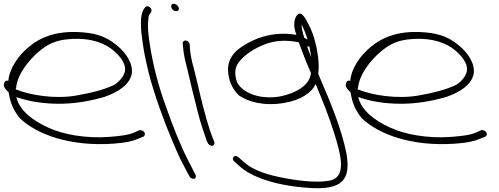

<svg xmlns="http://www.w3.org/2000/svg" viewBox="-33 -729 2633 1013"><path d="M-12 -287C-17 -270 0 -253 12 -243L13 -240C22 -183 38 -149 70 -107C160 -19 338 45 565 29C633 24 663 16 688 6L723 -8C728 -10 730 -14 731 -18C735 -34 714 -45 702 -42L668 -27C646 -18 610 -12 547 -7C419 3 298 -20 221 -56C140 -93 70 -145 53 -217C108 -198 170 -185 250 -182C358 -178 450 -198 519 -218C595 -245 649 -282 662 -338C671 -397 628 -452 588 -486C552 -516 511 -544 435 -555C271 -576 179 -532 116 -479C62 -434 16 -366 11 -302C-5 -308 -10 -296 -12 -287ZM49 -258 52 -266C59 -336 116 -409 171 -456C214 -492 256 -518 338 -523C453 -531 526 -497 566 -462C595 -437 634 -396 626 -352C619 -324 597 -300 573 -283C524 -258 451 -239 370 -225C255 -205 125 -227 49 -258Z M751 -346C779 -235 836 -79 877 16C898 66 915 105 931 134C946 163 955 181 960 189L967 202C969 207 974 210 978 212C995 220 1005 208 998 191L991 179C987 170 978 152 963 124C921 43 881 -57 844 -163C804 -270 774 -387 758 -491C748 -555 745 -589 750 -632C751 -644 754 -652 758 -656L764 -665C766 -668 767 -673 766 -678C763 -689 754 -696 744 -696C739 -696 735 -694 733 -691L727 -682C712 -663 709 -625 711 -588C711 -566 715 -535 721 -494C727 -453 737 -404 751 -346Z M871 -690C874 -679 885 -670 896 -670C907 -670 913 -677 910 -688C907 -699 895 -709 884 -709C873 -709 868 -701 871 -690ZM954 -370C959 -347 965 -324 971 -298C977 -272 983 -245 991 -216L1013 -128C1023 -88 1047 -15 1058 15L1064 26C1066 31 1070 34 1075 37C1090 47 1103 33 1097 18L1093 8C1090 1 1083 -16 1074 -43C1048 -123 1026 -214 1007 -298C1001 -324 994 -348 989 -371C978 -408 971 -445 969 -475L968 -494C968 -499 965 -504 961 -508C948 -521 931 -515 931 -500L933 -480C935 -448 943 -410 954 -370Z M1196 112C1197 117 1200 121 1204 124L1239 155C1308 213 1450 257 1628 264C1793 268 1814 197 1795 81C1768 -52 1710 -191 1660 -306L1654 -321C1652 -326 1649 -333 1646 -340C1652 -383 1646 -445 1631 -503C1623 -539 1608 -576 1595 -600C1582 -625 1559 -674 1537 -652C1517 -632 1513 -590 1531 -545C1400 -568 1297 -520 1242 -482C1194 -450 1170 -411 1170 -362C1171 -307 1192 -260 1227 -226C1276 -191 1362 -168 1467 -186C1555 -201 1613 -241 1632 -286C1665 -209 1706 -106 1731 -24C1764 83 1794 192 1721 220C1661 238 1559 227 1481 213C1382 196 1303 169 1260 131L1224 100C1220 97 1215 94 1210 94C1201 94 1194 102 1196 112ZM1217 -297C1202 -342 1206 -377 1231 -406C1261 -442 1310 -475 1369 -497C1424 -517 1480 -518 1543 -506C1560 -460 1586 -392 1608 -343L1604 -327C1592 -277 1528 -237 1444 -220C1330 -201 1241 -244 1217 -297ZM1561 -573C1559 -583 1558 -592 1559 -599C1570 -576 1580 -553 1590 -520C1584 -523 1578 -528 1572 -530C1568 -545 1563 -560 1561 -573ZM1587 -485C1591 -483 1595 -483 1599 -484C1603 -466 1606 -447 1609 -427C1600 -448 1593 -468 1587 -485Z M1792 -287C1787 -270 1804 -253 1816 -243L1817 -240C1826 -183 1842 -149 1874 -107C1964 -19 2142 45 2369 29C2437 24 2467 16 2492 6L2527 -8C2532 -10 2534 -14 2535 -18C2539 -34 2518 -45 2506 -42L2472 -27C2450 -18 2414 -12 2351 -7C2223 3 2102 -20 2025 -56C1944 -93 1874 -145 1857 -217C1912 -198 1974 -185 2054 -182C2162 -178 2254 -198 2323 -218C2399 -245 2453 -282 2466 -338C2475 -397 2432 -452 2392 -486C2356 -516 2315 -544 2239 -555C2075 -576 1983 -532 1920 -479C1866 -434 1820 -366 1815 -302C1799 -308 1794 -296 1792 -287ZM1853 -258 1856 -266C1863 -336 1920 -409 1975 -456C2018 -492 2060 -518 2142 -523C2257 -531 2330 -497 2370 -462C2399 -437 2438 -396 2430 -352C2423 -324 2401 -300 2377 -283C2328 -258 2255 -239 2174 -225C2059 -205 1929 -227 1853 -258Z"/></svg>

Font: Stray Cat
Style: SuExtOpObl
Weight: 400
Version: Version 1.0